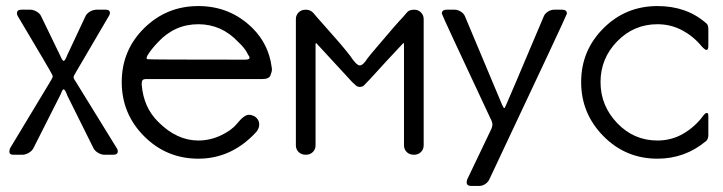

<svg xmlns="http://www.w3.org/2000/svg" viewBox="-20 -511 2386 634"><path d="M354 0H325Q315 0 304.5 -6Q294 -12 289 -21L202 -196Q195 -216 190 -216Q186 -216 181 -201L90 -21Q85 -12 74.5 -6Q64 0 54 0H24Q11 0 11 -10Q11 -15 13 -21L145 -240Q154 -254 154 -259L153 -263Q150 -271 38 -459Q36 -464 36 -467Q36 -479 50 -479H80Q90 -479 100.5 -473Q111 -467 115 -459L178 -329Q186 -310 190 -310Q195 -310 202 -329L263 -459Q268 -468 278.5 -473.5Q289 -479 299 -479H329Q343 -479 343 -468Q343 -464 340 -459L231 -273Q223 -260 223 -256Q223 -251 231 -240L366 -21Q369 -16 369 -12Q369 0 354 0Z M635 13Q530 13 456 -61Q382 -135 382 -240Q382 -345 456 -418Q530 -491 635 -491Q740 -491 814 -418Q867 -365 877 -290L878 -283Q878 -274 873 -262Q868 -250 847 -250H464Q454 -250 451 -246.5Q448 -243 448 -236V-231Q454 -156 503 -108Q564 -47 635 -47Q673 -47 708.5 -63.5Q744 -80 762 -102Q786 -132 802 -132Q811 -132 822 -126Q836 -116 836 -100Q836 -87 826 -75Q745 13 635 13ZM789 -314Q804 -314 804 -320Q804 -325 798 -332V-333Q788 -353 767 -372Q712 -431 635 -431Q557 -431 502 -372Q479 -348 467 -328Q464 -322 464 -319Q464 -317 466.5 -315.5Q469 -314 789 -314Z M1347 0Q1332 0 1323 -9Q1314 -18 1314 -31V-363Q1314 -369 1312 -369L1256 -309Q1187 -233 1181.5 -228.5Q1176 -224 1168 -224Q1161 -224 1156 -228Q1151 -232 1143 -240L1024 -369Q1022 -369 1022 -363V-31Q1022 -18 1013 -9Q1004 0 990 0Q975 0 966 -9Q957 -18 957 -31V-448Q957 -461 966 -470Q975 -479 990 -479Q1004 -479 1014 -469Q1022 -459 1048 -430Q1110 -361 1136 -327Q1157 -295 1168 -295Q1179 -295 1194 -319Q1204 -332 1229 -361Q1287 -430 1311 -455L1323 -469Q1330 -479 1348 -479Q1361 -479 1370 -470Q1379 -461 1379 -448V-31Q1379 -18 1370 -9Q1361 0 1347 0Z M1562 103H1536Q1521 103 1521 91Q1521 86 1523 81L1599 -78Q1606 -91 1606 -100Q1606 -108 1599 -121Q1439 -462 1439 -466Q1439 -479 1455 -479H1481Q1491 -479 1501 -473Q1511 -467 1515 -458L1638 -165Q1643 -154 1645 -154Q1647 -154 1651 -164Q1653 -167 1776 -458Q1780 -467 1790 -473Q1800 -479 1810 -479H1836Q1852 -479 1852 -466Q1852 -462 1596 81Q1592 90 1582.5 96.5Q1573 103 1562 103Z M2151 13Q2046 13 1972.5 -61.5Q1899 -136 1899 -240Q1899 -344 1972.5 -417.5Q2046 -491 2151 -491Q2247 -491 2311 -435Q2319 -430 2319 -415V-360Q2319 -346 2313 -346Q2308 -346 2297 -358Q2270 -391 2232.5 -411Q2195 -431 2151 -431Q2073 -431 2018 -374.5Q1963 -318 1963 -240Q1963 -162 2018 -104.5Q2073 -47 2151 -47Q2198 -47 2237 -70Q2276 -93 2303 -130Q2309 -138 2314 -138Q2315 -138 2317 -137Q2319 -136 2319 -127V-65Q2319 -50 2310 -44Q2241 13 2151 13Z"/></svg>

Font: Gardens CM
Style: Regular
Weight: 400
Designer: Created by: Aleksander Shevchuk, 2010. Modifed by: Daren Olsen, 2020.
Foundry: High-Logic / FontCreator v.13.0.0 build 2663 (64-bit)
Version: Version 3.003 Ukrainian, initial release